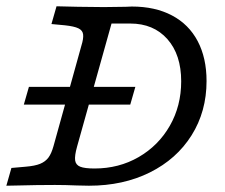

<svg xmlns="http://www.w3.org/2000/svg" viewBox="-21 -591 716 611"><path d="M39.5 -0.8 -0.8 0 15.3 -56.5 60.5 -60.5Q90.3 -62.9 106.9 -69.8Q123.4 -76.6 133.1 -89.5Q142.7 -102.4 149.2 -125.8L237.9 -445.2Q245.2 -468.5 243.5 -481.5Q241.9 -494.4 228.6 -500.8Q215.3 -507.3 185.5 -510.5L142.7 -514.5L158.9 -571Q187.9 -570.2 227 -569.4Q266.1 -568.5 306.5 -568.5H312.1Q346 -569.4 379 -569.4Q388.7 -570.2 398.4 -570.2Q472.6 -570.2 526.2 -541.9Q579.8 -513.7 608.1 -460.1Q636.3 -406.5 636.3 -333.1Q636.3 -236.3 588.7 -160.5Q541.1 -84.7 456 -42.3Q371 0 262.1 0Q242.7 -0.8 223.4 -0.8Q186.3 -2.4 154.8 -2.4H152.4Q125 -2.4 96 -2Q66.9 -1.6 39.5 -0.8ZM555.6 -332.3Q555.6 -416.9 511.7 -466.5Q467.7 -516.1 393.5 -516.1H333.9L224.2 -124.2Q216.1 -95.2 218.1 -80.6Q220.2 -66.1 234.3 -60.5Q248.4 -54.8 279.8 -54.8Q357.3 -54.8 420.2 -91.1Q483.1 -127.4 519.4 -190.7Q555.6 -254 555.6 -332.3ZM71 -314.5H409.7L393.5 -258.1H54.8Z"/></svg>

Font: Playfair Micro SmCond SmLight
Style: Italic
Weight: 360
Width: 4
Italic angle: -15.6°
Designer: Claus Eggers Sørensen
Foundry: Claus Eggers Sørensen
Version: Version 2.203;Glyphs 3.3 (3326)